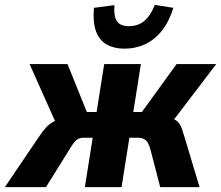

<svg xmlns="http://www.w3.org/2000/svg" viewBox="-55 -765 904 785"><path d="M-35 0 103 -204Q119 -228 133 -243.5Q147 -259 167 -269Q187 -279 220 -285L182 -243L66 -503H221L300 -307H340L371 -503H521L490 -307H525L667 -503H829L631 -243L622 -289Q649 -282 662 -274.5Q675 -267 682.5 -252.5Q690 -238 698 -209L761 0H600L560 -154Q555 -172 549 -182Q543 -192 533 -197Q523 -202 506 -202H474L442 0H292L324 -202H289Q274 -202 264.5 -197Q255 -192 247 -181.5Q239 -171 229 -154L133 0ZM453 -566Q412 -566 381.5 -583Q351 -600 337.5 -637Q324 -674 329 -733L413 -744Q409 -702 422 -680Q435 -658 472 -658Q509 -658 534.5 -679Q560 -700 578 -745L654 -733Q636 -676 606.5 -639Q577 -602 538 -584Q499 -566 453 -566Z"/></svg>

Font: Nunito Sans 7pt Condensed ExtraBold
Style: Italic
Weight: 800
Width: 3
Italic angle: -9°
Designer: Vernon Adams
Foundry: Vernon Adams
Version: Version 3.101;gftools[0.9.27]